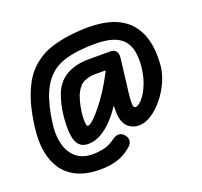

<svg xmlns="http://www.w3.org/2000/svg" viewBox="-125 -717 1059 1008"><g transform="rotate(-20 404.5 -213.0)"><path d="M257 1Q222 1 203.5 -22.5Q185 -46 182 -97Q180 -130 184 -173Q188 -216 199 -258Q210 -300 226 -328Q247 -362 276.5 -381Q306 -400 339.5 -408Q373 -416 405 -416H520L510 -331H411Q387 -331 358 -320Q329 -309 310 -273Q300 -255 292 -225Q284 -195 280.5 -166Q277 -137 278 -120Q278 -113 280 -101Q282 -89 289 -89Q294 -89 306 -97Q318 -105 338.5 -127Q359 -149 389 -189Q421 -233 446 -277.5Q471 -322 495 -370H552Q533 -296 502 -233Q471 -170 435 -120Q415 -91 387 -63Q359 -35 326 -17Q293 1 257 1ZM273 149Q196 149 144.5 125Q93 101 64 59Q35 17 24.5 -37Q14 -91 20 -152Q25 -211 40 -276.5Q55 -342 85 -401Q115 -460 168 -500Q205 -529 254.5 -545Q304 -561 359 -568Q414 -575 465 -575Q620 -575 692 -497Q764 -419 755 -271Q753 -222 732.5 -174Q712 -126 680.5 -86.5Q649 -47 612.5 -23Q576 1 542 1Q504 1 479 -23.5Q454 -48 451 -96Q450 -116 450.5 -137.5Q451 -159 453 -176L482 -412L529 -416Q550 -417 561.5 -404Q573 -391 570 -366L547 -175Q543 -141 543.5 -118.5Q544 -96 556 -96Q567 -96 582.5 -109Q598 -122 614 -148Q630 -174 642 -210.5Q654 -247 658 -294Q663 -357 646 -398.5Q629 -440 586 -460.5Q543 -481 469 -481Q424 -481 379 -476Q334 -471 295 -458.5Q256 -446 227 -423Q197 -399 176 -363.5Q155 -328 143 -288.5Q131 -249 124.5 -212Q118 -175 115 -146Q110 -86 124.5 -39.5Q139 7 173.5 33.5Q208 60 262 60Q288 60 321 53.5Q354 47 386 23Q409 6 426.5 9Q444 12 455 27Q469 43 465 63.5Q461 84 421 110Q393 129 355.5 139Q318 149 273 149Z"/></g></svg>

Font: Edu NSW ACT Foundation SemiBold
Style: Regular
Weight: 600
Version: Version 1.003